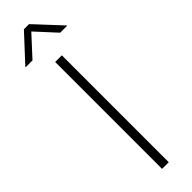

<svg xmlns="http://www.w3.org/2000/svg" viewBox="-343 -935 924 924"><g transform="rotate(-45 119.0 -472.5)"><path d="M141.6 -727.5V0H96.2V-727.5ZM24.4 -810.1H-22V-812.5L101.1 -945.3H136.2L259.8 -812.5V-810.1H212.9L118.7 -912.6Z"/></g></svg>

Font: Inter 20pt ExtraLight
Style: Regular
Weight: 250
Version: Version 4.001;git-66647c0bb